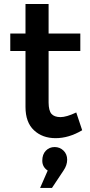

<svg xmlns="http://www.w3.org/2000/svg" viewBox="-20 -678 447 949"><path d="M293.9 165 236.8 251H178.2L215.8 165Q189 147.5 189 116.2Q189 85 206.5 66.9Q224.1 48.8 250 48.8Q275.9 48.8 293.9 66.4Q312 84 312 111.3Q312 138.7 293.9 165ZM30.8 -425.8V-512.2H106V-658.2H220.2V-512.2H377V-425.8H220.2V-170.9Q220.7 -130.9 234.4 -115.2Q248 -99.6 278.3 -99.1Q308.6 -99.1 356.9 -122.1L386.2 -34.2Q320.3 4.9 254.9 4.9Q189.5 4.9 147.9 -34.2Q106 -73.2 106 -149.9V-425.8Z"/></svg>

Font: TruenoRg
Style: Book
Weight: 400
Designer: Julieta Ulanovsky
Foundry: Julieta Ulanovsky
Version: Version 3.001b